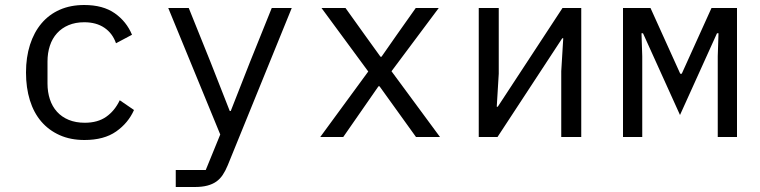

<svg xmlns="http://www.w3.org/2000/svg" viewBox="-20 -548 3040 768"><path d="M84 -258Q84 -319 100 -369Q116 -419 146 -454.5Q176 -490 219 -509Q262 -528 317 -528Q392 -528 439 -495Q486 -462 508 -409L444 -375Q430 -415 397.5 -437Q365 -459 317 -459Q282 -459 254.5 -447.5Q227 -436 208 -415Q189 -394 179.5 -365Q170 -336 170 -302V-214Q170 -180 179.5 -151Q189 -122 208 -101Q227 -80 255 -68.5Q283 -57 319 -57Q371 -57 405 -81Q439 -105 459 -147L516 -108Q493 -56 444.5 -22Q396 12 318 12Q262 12 218.5 -7.5Q175 -27 145 -62Q115 -97 99.5 -147Q84 -197 84 -258Z M1067 -516H1147L891 113Q882 135 871 151.5Q860 168 845 178.5Q830 189 809 194.5Q788 200 759 200H683V132H803L861 -10L653 -516H735L822 -300L899 -104H903L980 -300Z M1261 0 1453 -262 1266 -516H1362L1440 -407L1502 -321H1506L1566 -407L1643 -516H1735L1546 -263L1740 0H1644L1498 -203H1494L1353 0Z M1895 -516H1975V-253L1967 -121H1971L2230 -516H2305V0H2225V-263L2233 -395H2229L1970 0H1895Z M2472 -516H2582L2701 -253H2707L2826 -516H2928V0H2851V-323L2854 -415H2848L2700 -88L2552 -415H2546L2549 -323V0H2472Z"/></svg>

Font: IBM Plaex Mono
Style: Regular
Weight: 400
Designer: Mike Abbink, Paul van der Laan, Pieter van Rosmalen
Foundry: Bold Monday
Version: Version 2.003